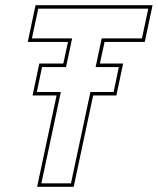

<svg xmlns="http://www.w3.org/2000/svg" viewBox="-20 -720 608 740"><path d="M123 0 198 -352H105.5L131.5 -475H224L242 -558.5H87L117 -700H568L538 -558.5H383L365 -475H454.5L428.5 -352H339L264 0ZM139.5 -13.5H253.5L328.5 -365.5H418L438 -461.5H348.5L372 -572H527L551.5 -686.5H127.5L103 -572H258L234.5 -461.5H142L122 -365.5H214.5Z"/></svg>

Font: Tourney Thin
Style: Italic
Weight: 100
Italic angle: -12°
Designer: Tyler Finck
Foundry: Etcetera Type Co
Version: Version 1.015